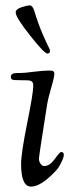

<svg xmlns="http://www.w3.org/2000/svg" viewBox="-20 -680 290 710"><path d="M38 -634Q38 -646 59 -653Q80 -660 90 -660Q100 -660 106 -642Q122 -590 137.5 -554.5Q153 -519 159 -507.5Q165 -496 165 -492Q165 -482 155 -482Q144 -482 91 -549Q38 -616 38 -634ZM20 -396Q20 -410 43 -410H53Q71 -410 103.5 -414.5Q136 -419 167 -419Q181 -419 181 -408Q181 -395 169.5 -356Q158 -317 154 -292Q124 -103 124 -93Q124 -83 130 -74.5Q136 -66 144 -66Q164 -66 182.5 -92Q201 -118 206 -118Q216 -118 216 -107Q216 -98 206 -78Q196 -58 187 -49Q132 10 95 10Q58 10 58 -73Q58 -113 80.5 -224.5Q103 -336 103 -362Q103 -374 98 -378.5Q93 -383 79 -383Q67 -383 51.5 -383.5Q36 -384 34 -384Q20 -384 20 -396Z"/></svg>

Font: OFL Sorts Mill Goudy TT
Style: Italic
Weight: 500
Italic angle: -6°
Version: Version 003.000